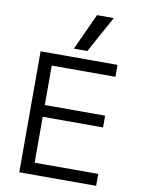

<svg xmlns="http://www.w3.org/2000/svg" viewBox="-105 -1070 840 1141"><g transform="rotate(10 315.0 -500.0)"><path d="M93 0V-730H557V-658H173V-420H537V-349H173V-72H557V0ZM366 -780H285L386 -1000H487Z"/></g></svg>

Font: M PLUS 1
Style: Regular
Weight: 400
Designer: Coji Morishita
Foundry: UNDERFOREST DESIGN
Version: Version 1.001